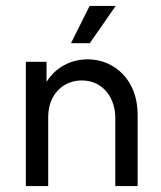

<svg xmlns="http://www.w3.org/2000/svg" viewBox="-20 -624 540 644"><path d="M218.1 -479.2H281.2L368.1 -604.2H280.6ZM66.7 0H141.7V-231.2C141.7 -311.1 195.8 -354.2 254.2 -354.2C325.7 -354.2 366.7 -295.1 366.7 -229.2V0H441.7V-239.6C441.7 -356.9 362.5 -425 274.3 -425C218.1 -425 166.7 -398.6 136.1 -349.3V-416.7H66.7Z"/></svg>

Font: Afacad
Style: Regular
Weight: 400
Designer: Kristian Moeller
Foundry: Dicotype
Version: Version 1.000